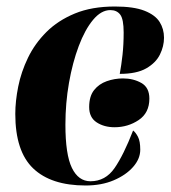

<svg xmlns="http://www.w3.org/2000/svg" viewBox="-20 -561 524 590"><path d="M243 9Q137 9 82 -43.5Q27 -96 27 -211Q27 -250 36 -295Q45 -340 66 -383.5Q87 -427 122.5 -462.5Q158 -498 210 -519.5Q262 -541 333 -541Q391 -541 424 -528Q457 -515 470.5 -493.5Q484 -472 484 -445Q484 -419 471.5 -393.5Q459 -368 429.5 -351Q400 -334 348 -334Q353 -361 356.5 -392.5Q360 -424 360 -461Q360 -502 349.5 -516Q339 -530 319 -530Q291 -530 266 -500Q241 -470 222 -419.5Q203 -369 192 -306.5Q181 -244 181 -178Q181 -86 201 -45Q221 -4 258 -4Q304 -4 332 -44.5Q360 -85 389 -160Q397 -154 404 -140.5Q411 -127 411 -101Q411 -73 389 -48Q367 -23 329.5 -7Q292 9 243 9ZM332 -170Q300 -170 277 -185Q254 -200 254 -232Q254 -265 269 -284Q284 -303 308 -311.5Q332 -320 358 -320Q390 -320 414.5 -306Q439 -292 439 -258Q439 -214 406 -192Q373 -170 332 -170Z"/></svg>

Font: Noto Serif Display ExtraCondensed Black
Style: Italic
Weight: 900
Width: 2
Italic angle: -12°
Designer: Monotype Design Team
Foundry: Monotype Imaging Inc.
Version: Version 2.009